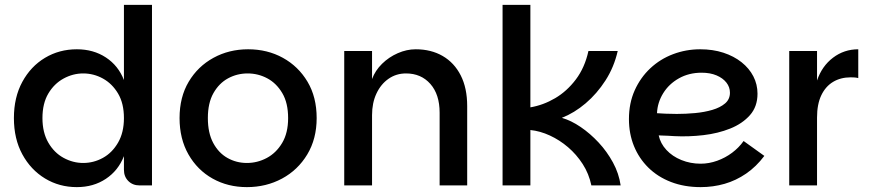

<svg xmlns="http://www.w3.org/2000/svg" viewBox="-20 -760 3568 787"><path d="M295 7Q223 7 164.5 -28.5Q106 -64 71.5 -127.5Q37 -191 37 -276Q37 -361 71.5 -424.5Q106 -488 164.5 -523Q223 -558 295 -558Q363 -558 414 -524.5Q465 -491 488 -432V-740H603V0H552Q524 0 506 -18Q488 -36 488 -64V-120Q465 -61 414 -27Q363 7 295 7ZM321 -92Q364 -92 402 -113Q440 -134 464 -175.5Q488 -217 488 -276Q488 -336 464 -376.5Q440 -417 402 -438Q364 -459 321 -459Q279 -459 240.5 -438Q202 -417 178 -376.5Q154 -336 154 -276Q154 -217 178 -175.5Q202 -134 240.5 -113Q279 -92 321 -92Z M992 7Q914 7 851.5 -28Q789 -63 752.5 -127Q716 -191 716 -276Q716 -362 753.5 -425Q791 -488 855 -523Q919 -558 997 -558Q1076 -558 1139.5 -523Q1203 -488 1240.5 -425Q1278 -362 1278 -276Q1278 -191 1239.5 -127Q1201 -63 1136 -28Q1071 7 992 7ZM992 -92Q1035 -92 1073.5 -112.5Q1112 -133 1136.5 -174Q1161 -215 1161 -276Q1161 -338 1137 -378.5Q1113 -419 1075.5 -439Q1038 -459 995 -459Q952 -459 915 -439Q878 -419 855 -378.5Q832 -338 832 -276Q832 -215 854 -174Q876 -133 912.5 -112.5Q949 -92 992 -92Z M1391 0V-551H1505V-436Q1518 -471 1546 -498.5Q1574 -526 1610.5 -542Q1647 -558 1684 -558Q1747 -558 1794.5 -530.5Q1842 -503 1868.5 -451Q1895 -399 1895 -325V0H1782V-298Q1782 -373 1744 -416Q1706 -459 1644 -459Q1604 -459 1572.5 -437Q1541 -415 1523 -376.5Q1505 -338 1505 -288V0Z M2040 0V-740H2154V-320Q2207 -329 2255.5 -357.5Q2304 -386 2340.5 -434.5Q2377 -483 2392 -551H2512Q2497 -485 2462 -430.5Q2427 -376 2380.5 -336.5Q2334 -297 2283 -277Q2321 -266 2360 -239.5Q2399 -213 2433.5 -176Q2468 -139 2492.5 -94Q2517 -49 2524 0H2404Q2394 -48 2368.5 -87.5Q2343 -127 2308.5 -156.5Q2274 -186 2234 -204.5Q2194 -223 2154 -227V0Z M2852 7Q2785 7 2730.5 -14Q2676 -35 2637.5 -73Q2599 -111 2578.5 -161.5Q2558 -212 2558 -272Q2558 -337 2581.5 -389.5Q2605 -442 2645.5 -480Q2686 -518 2739 -538Q2792 -558 2850 -558Q2902 -558 2945 -544Q2988 -530 3019.5 -505Q3051 -480 3068 -447Q3085 -414 3085 -376Q3085 -323 3054 -288Q3023 -253 2973 -233Q2923 -213 2863 -206Q2803 -199 2744 -202Q2734 -203 2719 -203.5Q2704 -204 2692.5 -204.5Q2681 -205 2680 -205Q2687 -172 2711.5 -145.5Q2736 -119 2773 -104Q2810 -89 2852 -89Q2886 -89 2919.5 -101Q2953 -113 2981 -134Q3009 -155 3028 -182L3113 -121Q3080 -77 3038.5 -48.5Q2997 -20 2950 -6.5Q2903 7 2852 7ZM2754 -293Q2791 -293 2829 -296.5Q2867 -300 2899.5 -309.5Q2932 -319 2952 -336Q2972 -353 2972 -380Q2972 -403 2957.5 -421.5Q2943 -440 2917 -451Q2891 -462 2856 -462Q2804 -462 2763 -439Q2722 -416 2698.5 -378Q2675 -340 2673 -296Q2687 -295 2708 -294Q2729 -293 2754 -293Z M3215 0V-551H3329V0ZM3296 -278 3329 -430Q3349 -489 3394.5 -523.5Q3440 -558 3498 -558V-440Q3490 -442 3482.5 -442.5Q3475 -443 3467 -443Q3426 -443 3395 -424.5Q3364 -406 3346.5 -369.5Q3329 -333 3329 -278Z"/></svg>

Font: Parkinsans Light Medium
Style: Regular
Weight: 500
Version: Version 1.000